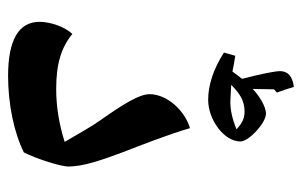

<svg xmlns="http://www.w3.org/2000/svg" viewBox="-156 -726 747 475"><g transform="rotate(90 217.5 -488.5)"><path d="M227 -630C276 -630 330 -669 330 -710C330 -730 285 -773 261 -773C243 -773 215 -755 200 -740L201 -793L209 -800C204 -814 199 -828 195 -842C169 -839 156 -827 156 -808C156 -796 162 -764 175 -714L157 -690C144 -693 131 -695 118 -697L110 -669C151 -643 190 -630 227 -630ZM228 -685 190 -687C211 -708 229 -720 256 -720C271 -720 283 -716 300 -700C275 -690 251 -684 228 -685ZM168 -135C238 -135 309 -150 357 -174C373 -205 392 -266 392 -284C392 -320 377 -364 358 -415C341 -459 312 -533 297 -585C253 -572 213 -528 213 -485C213 -459 239 -418 277 -364C292 -343 309 -313 331 -275C287 -261 243 -254 200 -254C137 -254 97 -267 64 -294C47 -276 34 -241 34 -213C34 -161 79 -135 168 -135Z"/></g></svg>

Font: Noto Naskh Arabic UI
Style: Bold
Weight: 700
Designer: Monotype Design Team, David Williams, Mohamad Dakak and Nizar Qandah
Foundry: Monotype Imaging Inc.
Version: Version 2.016